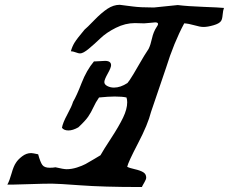

<svg xmlns="http://www.w3.org/2000/svg" viewBox="-20 -749 929 779"><path d="M190.4 -3.9Q157.2 -3.9 103 -2Q48.8 0 32.2 0H9.8Q18.6 -15.6 26.9 -45.4Q35.2 -75.2 44.9 -88.9Q52.7 -101.6 69.8 -114.7Q86.9 -127.9 106.4 -127.9Q112.3 -127.9 134.8 -123Q143.6 -90.8 151.9 -79.6Q160.2 -68.4 181.6 -68.4Q195.3 -68.4 205.1 -70.3Q238.3 -62.5 250 -62.5Q270.5 -62.5 292 -69.3Q313.5 -76.2 327.1 -83.5Q340.8 -90.8 360.8 -103Q380.9 -115.2 387.7 -119.1Q398.4 -138.7 430.7 -188Q462.9 -237.3 479.5 -272Q496.1 -306.6 496.1 -334Q496.1 -344.7 493.2 -353.5Q476.6 -357.4 445.3 -357.4Q420.9 -357.4 381.8 -353.5Q368.2 -334 358.9 -313.5Q349.6 -293 337.9 -275.9Q326.2 -258.8 297.9 -232.4Q275.4 -219.7 257.8 -219.7Q239.3 -219.7 231.4 -230.5Q234.4 -250 252.9 -284.2Q271.5 -318.4 276.4 -335.9Q291 -360.4 311 -412.1Q331.1 -463.9 361.3 -500H368.2Q375 -500 387.7 -501Q400.4 -502 406.2 -502Q430.7 -502 430.7 -484.4Q430.7 -474.6 417 -450.2Q403.3 -425.8 403.3 -416Q403.3 -406.2 415.5 -399.9Q427.7 -393.6 442.4 -393.6Q468.8 -393.6 497.1 -412.1L505.9 -423.8Q518.6 -442.4 542.5 -484.4Q566.4 -526.4 583 -550.8Q590.8 -566.4 596.7 -593.3Q602.5 -620.1 616.2 -640.6Q628.9 -658.2 609.4 -658.2Q603.5 -658.2 587.9 -656.2Q572.3 -654.3 565.4 -654.3H563.5Q556.6 -654.3 544.9 -654.8Q533.2 -655.3 527.3 -655.3Q488.3 -655.3 450.2 -636.2Q412.1 -617.2 387.7 -593.8Q363.3 -570.3 340.3 -551.3Q317.4 -532.2 304.7 -532.2Q298.8 -532.2 287.1 -536.6Q275.4 -541 267.6 -541Q272.5 -559.6 282.2 -575.7Q292 -591.8 323.2 -628.9Q332 -635.7 361.8 -666.5Q391.6 -697.3 416 -713.4Q440.4 -729.5 465.8 -729.5L473.6 -728.5Q480.5 -727.5 492.2 -726.1Q503.9 -724.6 519 -722.7Q534.2 -720.7 554.2 -719.7Q574.2 -718.8 594.7 -718.8H606.4Q612.3 -718.8 701.2 -728.5Q740.2 -723.6 804.7 -721.2Q869.1 -718.8 888.7 -716.8Q884.8 -707 883.3 -689Q881.8 -670.9 877 -664.1Q870.1 -653.3 846.2 -646.5Q822.3 -639.6 805.7 -639.6Q792 -639.6 768.6 -646.5Q745.1 -653.3 727.5 -654.3Q685.5 -576.2 653.3 -472.7L592.8 -294.9Q580.1 -244.1 540 -167.5Q500 -90.8 496.1 -72.3Q504.9 -67.4 526.9 -62.5Q548.8 -57.6 561 -50.3Q573.2 -43 573.2 -28.3Q573.2 -21.5 565.4 -8.3Q557.6 4.9 555.7 9.8H543.9Q399.4 9.8 306.6 2.9Q213.9 -3.9 190.4 -3.9Z"/></svg>

Font: Essays1743
Style: Italic
Weight: 500
Italic angle: -10°
Designer: Based on the typeface in a 1743 English translation of the essays of Montaigne.  PostScript/TrueType font designed by Jo
Version: Version 002.100